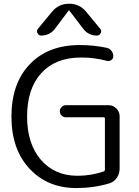

<svg xmlns="http://www.w3.org/2000/svg" viewBox="-20 -999 727 1007"><path d="M397.5 -762.7Q472.7 -762.7 541 -748Q555.7 -744.1 564.9 -731.9Q574.2 -719.7 574.2 -705.1Q574.2 -691.4 564 -684.1Q553.7 -676.8 541 -679.7Q474.6 -697.3 410.2 -697.3Q407.2 -697.3 404.3 -697.3Q271.5 -697.3 196.8 -615.7Q122.1 -534.2 122.1 -387.7Q122.1 -245.1 194.3 -161.1Q266.6 -77.1 386.7 -77.1Q457 -77.1 523.4 -99.6Q530.3 -102.5 530.3 -109.4V-377Q530.3 -383.8 523.4 -383.8H326.2Q312.5 -383.8 303.2 -393.1Q293.9 -402.3 293.9 -415.5Q293.9 -428.7 303.2 -438Q312.5 -447.3 326.2 -447.3H549.8Q573.2 -447.3 590.3 -430.2Q607.4 -413.1 607.4 -389.6V-114.3Q607.4 -87.9 592.8 -66.4Q578.1 -44.9 552.7 -37.1Q471.7 -12.7 379.9 -12.7Q229.5 -12.7 134.8 -114.3Q40 -215.8 40 -387.7Q40 -561.5 136.2 -662.1Q232.4 -762.7 397.5 -762.7ZM505.9 -847.7Q510.7 -841.8 510.7 -834Q510.7 -830.1 507.8 -825.2Q502 -812.5 488.3 -812.5Q443.4 -812.5 416 -848.6L343.8 -943.4Q342.8 -944.3 341.8 -944.3Q340.8 -944.3 339.8 -943.4L268.6 -848.6Q241.2 -812.5 195.3 -812.5Q182.6 -812.5 176.8 -825.2Q173.8 -830.1 173.8 -835Q173.8 -841.8 178.7 -847.7L252 -936.5Q287.1 -979.5 342.3 -979.5Q397.5 -979.5 432.6 -936.5Z"/></svg>

Font: Gen Jyuu Gothic P Normal
Style: Regular
Weight: 300
Designer: [Source Han Sans]
Ryoko NISHIZUKA  (kana & ideographs); Paul D. Hunt (Latin, Greek & Cyrillic); Wenlong ZHANG  (bopomofo
Version: Version 1.002.20150607